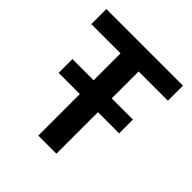

<svg xmlns="http://www.w3.org/2000/svg" viewBox="-187 -836 974 974"><g transform="rotate(45 300.0 -349.0)"><path d="M365 -298V0H235V-298H83V-397H235V-590H25V-698H575V-590H365V-397H517V-298Z"/></g></svg>

Font: IBM Plex Mono SmBld
Style: Regular
Weight: 600
Monospace: yes
Designer: Mike Abbink, Paul van der Laan, Pieter van Rosmalen
Foundry: Bold Monday
Version: Version 2.3